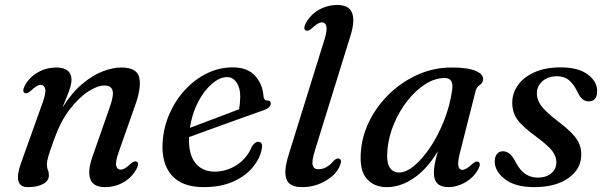

<svg xmlns="http://www.w3.org/2000/svg" viewBox="-20 -738 2422 768"><path d="M79 -366Q67 -372 79.5 -396Q97.5 -429 131.2 -448.5Q165 -468 206.5 -468Q234 -468 250 -455.8Q266 -443.5 266 -419.5Q266 -401 256.5 -375.2Q247 -349.5 230 -308Q267 -367 309 -402.2Q351 -437.5 391.5 -452.8Q432 -468 464.5 -468Q527.5 -468 536.8 -428.5Q546 -389 522 -320.5L455 -130.5Q441 -91 444.8 -75.2Q448.5 -59.5 462 -59.5Q470 -59.5 479.2 -64.5Q488.5 -69.5 502 -82.5Q517 -96 526.5 -91.5Q538.5 -85.5 526 -62Q508 -29 474.5 -9.2Q441 10.5 400 10.5Q353.5 10.5 341.5 -21Q329.5 -52.5 349.5 -110.5L418 -306Q436 -356 430.2 -376Q424.5 -396 397.5 -396Q370 -396 332.5 -371.8Q295 -347.5 258.2 -299.5Q221.5 -251.5 196 -179Q179 -132.5 173.2 -112.2Q167.5 -92 167.5 -81Q167.5 -67.5 171.5 -58.5Q175.5 -49.5 175.5 -36.5Q175.5 -15 152.8 -2.2Q130 10.5 91 10.5Q29.5 10.5 64.5 -87L150.5 -327.5Q164.5 -366.5 160.8 -382.5Q157 -398.5 143.5 -398.5Q135.5 -398.5 126.2 -393.2Q117 -388 103.5 -375Q88 -361.5 79 -366Z M1027 -141.5Q1019.5 -103 990.5 -68.2Q961.5 -33.5 912.2 -11.5Q863 10.5 795 10.5Q707.5 10.5 666.2 -37.5Q625 -85.5 630.5 -169.5Q634.5 -229.5 658.2 -283.5Q682 -337.5 720.8 -379.2Q759.5 -421 808.2 -444.8Q857 -468.5 910.5 -468.5Q970 -468.5 1000.2 -435Q1030.5 -401.5 1034 -353.5Q1035.5 -336 1048.5 -336Q1063 -336.5 1063 -323.5Q1063 -316 1056 -309Q1049 -302 1030 -295.5Q1007.5 -287.5 970.2 -274.2Q933 -261 890 -245.5Q847 -230 806.2 -215.2Q765.5 -200.5 736 -189.5Q733.5 -120.5 761.5 -86Q789.5 -51.5 839 -51.5Q885.5 -51.5 926.8 -77.8Q968 -104 987.5 -152Q1000 -171 1013 -171Q1021 -171 1025.8 -164Q1030.5 -157 1027 -141.5ZM888 -429.5Q859 -429.5 827.8 -402.8Q796.5 -376 772.5 -330.2Q748.5 -284.5 739.5 -226.5Q767.5 -237 803 -250.5Q838.5 -264 873.8 -277.2Q909 -290.5 936 -301Q940.5 -322 941 -352.5Q941 -386 926.5 -407.8Q912 -429.5 888 -429.5Z M1382.5 -597 1241 -140.5Q1226 -93 1230.8 -77Q1235.5 -61 1253 -61Q1287.5 -61 1315.5 -95.5Q1327 -106.5 1336 -103.5Q1350 -99 1339.5 -75.5Q1325.5 -40 1282.5 -14.8Q1239.5 10.5 1188 10.5Q1138 10.5 1126 -20.8Q1114 -52 1134 -117L1277 -577Q1289.5 -617 1285.5 -632.8Q1281.5 -648.5 1268 -648.5Q1260 -648.5 1250.8 -643.2Q1241.5 -638 1228 -625Q1212.5 -611.5 1203.5 -616Q1191 -622 1203.5 -646Q1221.5 -679 1255.2 -698.5Q1289 -718 1329.5 -718Q1376 -718 1388.2 -686.8Q1400.5 -655.5 1382.5 -597Z M1820.5 -130Q1810 -89.5 1813.5 -74Q1817 -58.5 1829 -58.5Q1844 -58.5 1868.5 -81.5Q1884 -95.5 1893 -91Q1905.5 -85 1893 -61Q1875 -28.5 1841.8 -9Q1808.5 10.5 1773 10.5Q1715.5 10.5 1715.5 -46.5Q1715.5 -61.5 1718.8 -80.5Q1722 -99.5 1731.5 -133.5Q1690 -63.5 1636.5 -26.5Q1583 10.5 1527.5 10.5Q1474.5 10.5 1445.5 -24.8Q1416.5 -60 1424 -136.5Q1429.5 -199.5 1460 -258.8Q1490.5 -318 1540.2 -365.2Q1590 -412.5 1653 -440.2Q1716 -468 1787 -468Q1851 -468 1882.5 -454.5Q1914 -441 1912.5 -421.5Q1911 -405 1899 -398Q1887 -391 1882.5 -374.5ZM1530 -141.5Q1525 -90 1538.2 -69Q1551.5 -48 1576 -48Q1604.5 -48 1637.5 -75.5Q1670.5 -103 1701.8 -150Q1733 -197 1756.2 -255.8Q1779.5 -314.5 1788.5 -377Q1796 -426 1759.5 -426Q1720 -426 1681.5 -401.5Q1643 -377 1610.5 -336Q1578 -295 1556.5 -244.2Q1535 -193.5 1530 -141.5Z M2131 -27.5Q2164.5 -27.5 2185 -44.8Q2205.5 -62 2205.5 -89Q2205.5 -111 2190 -132.8Q2174.5 -154.5 2124.5 -191.5Q2069.5 -231.5 2049.2 -260Q2029 -288.5 2029 -327.5Q2029 -365.5 2052 -397.8Q2075 -430 2118.5 -449.2Q2162 -468.5 2222.5 -468.5Q2293.5 -468.5 2331 -440.2Q2368.5 -412 2368.5 -374.5Q2369 -332.5 2335 -332.5Q2320.5 -332.5 2309.5 -341.8Q2298.5 -351 2287.5 -375Q2273.5 -403 2255 -418Q2236.5 -433 2209 -433Q2172 -433 2149.8 -413.2Q2127.5 -393.5 2127.5 -363.5Q2127.5 -340.5 2143 -317.5Q2158.5 -294.5 2207.5 -256Q2246.5 -226.5 2267.8 -204.5Q2289 -182.5 2297 -162.8Q2305 -143 2305 -119Q2305 -62.5 2254 -26Q2203 10.5 2117 10.5Q2040.5 10.5 1999.5 -21.5Q1958.5 -53.5 1959 -92.5Q1959 -111 1968 -122Q1977 -133 1991.5 -133Q2021.5 -133 2042.5 -89.5Q2060.5 -55.5 2082.5 -41.5Q2104.5 -27.5 2131 -27.5Z"/></svg>

Font: Fraunces 9pt S000
Style: Italic
Weight: 400
Italic angle: -16°
Version: Version 1.000; ttfautohint (v1.8.3)